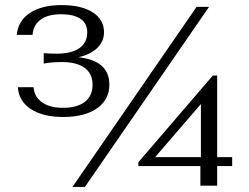

<svg xmlns="http://www.w3.org/2000/svg" viewBox="-20 -731 979 755"><path d="M50 -388H112Q115 -350 145.5 -328.5Q176 -307 227 -307Q283 -307 313.5 -330.5Q344 -354 344 -398Q344 -441 313 -464Q282 -487 223 -487Q182 -487 152 -481V-522Q172 -520 203 -520Q261 -520 292 -541.5Q323 -563 323 -604Q323 -639 296.5 -657Q270 -675 220 -675Q169 -675 140 -654Q111 -633 108 -594H46Q51 -649 97.5 -680Q144 -711 222 -711Q300 -711 344.5 -682.5Q389 -654 389 -604Q389 -568 362 -542Q335 -516 288 -506Q410 -493 410 -398Q410 -339 361.5 -305Q313 -271 228 -271Q149 -271 101.5 -302Q54 -333 50 -388ZM753 -704H802L314 4H265ZM768 -78H524V-93L817 -434H834V-113H893V-78H834V-1H768ZM770 -113V-322L590 -113Z"/></svg>

Font: Fahkwang Light
Style: Regular
Weight: 300
Version: Version 1.000; ttfautohint (v1.6)